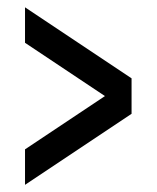

<svg xmlns="http://www.w3.org/2000/svg" viewBox="-20 -606 431 528"><path d="M341.8 -390.6V-293L48.8 -97.7V-195.3L268.6 -341.8L48.8 -488.3V-585.9Z"/></svg>

Font: BabelStone Runic Staveless Rule
Style: Regular
Weight: 400
Designer: Andrew West
Foundry: BabelStone
Version: Version 3.002 March 14, 2022